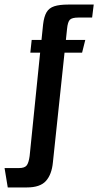

<svg xmlns="http://www.w3.org/2000/svg" viewBox="-65 -645 453 842"><path d="M-31 177 -45 92H18Q43 92 52 80.5Q61 69 65 39L111 -414H68L74 -470H117L124 -538Q128 -572 139 -591Q150 -610 173 -617.5Q196 -625 234 -625H346L339 -568H279Q251 -568 241.5 -558.5Q232 -549 229 -518L224 -470H309L295 -414H218L167 67Q162 120 136.5 148.5Q111 177 53 177Z"/></svg>

Font: Smooch Sans
Style: Bold
Weight: 700
Designer: Robert E. Leuschke
Foundry: Robert E. Leuschke
Version: Version 1.010